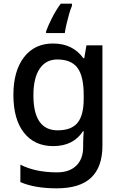

<svg xmlns="http://www.w3.org/2000/svg" viewBox="-20 -786 660 1046"><path d="M269 -549Q376 -549 434 -469H439L451 -539H538V8Q538 123 477 181.5Q416 240 289 240Q169 240 91 206V111Q132 132 182 142.5Q232 153 291 153Q358 153 395.5 116.5Q433 80 433 15V-4Q433 -16 434 -38Q435 -60 436 -71H432Q379 10 270 10Q168 10 110.5 -63Q53 -136 53 -269Q53 -399 110.5 -474Q168 -549 269 -549ZM292 -462Q230 -462 196 -411.5Q162 -361 162 -267Q162 -76 294 -76Q369 -76 402.5 -117Q436 -158 436 -248V-269Q436 -371 402 -416.5Q368 -462 292 -462ZM372 -754Q364 -736 356.5 -709.5Q349 -683 342.5 -655.5Q336 -628 333 -606H231V-615Q241 -644 263 -687.5Q285 -731 311 -766H372Z"/></svg>

Font: Noto Sans Meetei Mayek Medium
Style: Regular
Weight: 500
Designer: Monotype Design Team and Neelakash Kshetrimayum
Foundry: Monotype Imaging Inc.
Version: Version 2.002; ttfautohint (v1.8.4.7-5d5b)